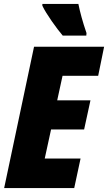

<svg xmlns="http://www.w3.org/2000/svg" viewBox="-20 -950 546 970"><path d="M297 -770H416L417 -783C397 -841 384 -890 376 -930H194V-921C213 -880 267 -805 297 -770ZM1 0H355L387 -149H206L238 -296H405L437 -443H269L296 -567H476L506 -714H152Z"/></svg>

Font: Noto Sans Condensed Black
Style: Italic
Weight: 900
Width: 3
Italic angle: -12°
Designer: Monotype Design Team
Foundry: Monotype Imaging Inc.
Version: Version 2.013